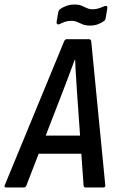

<svg xmlns="http://www.w3.org/2000/svg" viewBox="-49 -828 513 848"><path d="M-21 0Q-32 0 -28 -10L234 -645Q238 -655 246 -655H343Q353 -655 354 -645L416 -10Q418 0 406 0H330Q320 0 320 -10L291 -423Q289 -458 286.5 -493.5Q284 -529 283 -564H281Q268 -529 255 -494Q242 -459 228 -423L68 -10Q65 0 56 0ZM106 -149 135 -229H319L324 -149ZM348 -715Q329 -715 316 -720.5Q303 -726 292 -731Q281 -736 266 -736Q250 -736 237.5 -731.5Q225 -727 213 -721Q208 -719 204 -721.5Q200 -724 201 -731L208 -773Q209 -778 211 -781.5Q213 -785 217 -788Q226 -795 243 -801.5Q260 -808 279 -808Q299 -808 311 -803Q323 -798 334.5 -792.5Q346 -787 360 -787Q375 -787 388.5 -791.5Q402 -796 413 -801Q420 -803 423 -800.5Q426 -798 425 -791L418 -750Q416 -738 410 -735Q400 -727 384 -721Q368 -715 348 -715Z"/></svg>

Font: Sofia Sans Condensed SemiBold
Style: Italic
Weight: 600
Italic angle: -9°
Version: Version 4.100